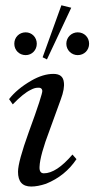

<svg xmlns="http://www.w3.org/2000/svg" viewBox="-20 -687 351 713"><path d="M249.1 -113.1C209.1 -66.3 173.7 -43.4 142.9 -43.4C131.4 -43.4 125.7 -51.4 126.9 -68.6C128 -96 140.6 -141.7 164.6 -204.6L205.7 -317.7C216 -345.1 219.4 -366.9 217.1 -381.7C214.9 -402.3 202.3 -412.6 178.3 -412.6C153.1 -412.6 125.7 -404.6 96 -387.4C60.6 -366.9 33.1 -344 13.7 -318.9L27.4 -299.4C53.7 -326.9 76.6 -345.1 93.7 -353.1C104 -358.9 113.1 -361.1 118.9 -361.1C130.3 -362.3 136 -358.9 137.1 -349.7C138.3 -344 122.3 -292.6 86.9 -196.6C60.6 -123.4 46.9 -74.3 46.9 -49.1C46.9 -12.6 62.9 5.7 96 5.7C112 5.7 130.3 2.3 150.9 -4.6C198.9 -24 236.6 -54.9 264 -96ZM208 -667.4 138.3 -474.3 154.3 -466.3 244.6 -658.3ZM226.3 -524.6C226.3 -500.6 245.7 -482.3 268.6 -482.3C292.6 -482.3 310.9 -500.6 310.9 -524.6C310.9 -548.6 292.6 -566.9 268.6 -566.9C245.7 -566.9 226.3 -548.6 226.3 -524.6ZM33.1 -524.6C33.1 -500.6 51.4 -482.3 75.4 -482.3C98.3 -482.3 116.6 -500.6 116.6 -524.6C116.6 -548.6 98.3 -566.9 75.4 -566.9C51.4 -566.9 33.1 -548.6 33.1 -524.6Z"/></svg>

Font: GFS Goschen
Style: Italic
Weight: 400
Designer: George D. Matthiopoulos
Foundry: George D. Matthiopoulos
Version: Fontographer 4.7 9/28/09 FG4M≠0000002248